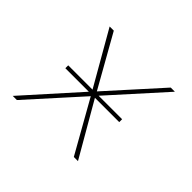

<svg xmlns="http://www.w3.org/2000/svg" viewBox="-124 -684 849 849"><g transform="rotate(45 300.0 -260.0)"><path d="M40 0 265 -251H118V-269H270L126 -520H152L289 -277L508 -520H534L308 -269H455V-251H303L448 0H422L285 -243L66 0Z"/></g></svg>

Font: Iosevka Thin Extended
Style: Italic
Weight: 100
Width: 7
Italic angle: -9°
Monospace: yes
Designer: Belleve Invis
Foundry: Belleve Invis
Version: Version 32.5.0; ttfautohint (v1.8.4)